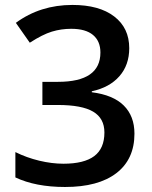

<svg xmlns="http://www.w3.org/2000/svg" viewBox="-20 -744 611 774"><path d="M501 -549.8Q501 -481.9 461.4 -436.8Q421.9 -391.6 350.1 -376V-372.1Q436 -361.3 479 -318.6Q522 -275.9 522 -205.1Q522 -102.1 449.2 -46.1Q376.5 9.8 242.2 9.8Q123.5 9.8 42 -28.8V-130.9Q87.4 -108.4 138.2 -96.2Q189 -84 235.8 -84Q318.8 -84 359.9 -114.7Q400.9 -145.5 400.9 -210Q400.9 -267.1 355.5 -293.9Q310.1 -320.8 212.9 -320.8H150.9V-414.1H213.9Q384.8 -414.1 384.8 -532.2Q384.8 -578.1 355 -603Q325.2 -627.9 267.1 -627.9Q226.6 -627.9 189 -616.5Q151.4 -605 100.1 -571.8L43.9 -651.9Q142.1 -724.1 272 -724.1Q379.9 -724.1 440.4 -677.7Q501 -631.3 501 -549.8Z"/></svg>

Font: f1_25842          
Style: Regular
Weight: 600
Foundry: Ascender Corporation
Version: Version 1.10